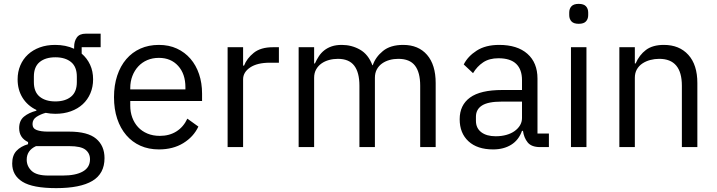

<svg xmlns="http://www.w3.org/2000/svg" viewBox="-20 -760 3703 992"><path d="M520 57Q520 137 457.5 174.5Q395 212 270 212Q149 212 96 179Q43 146 43 85Q43 43 65 19.5Q87 -4 125 -15V-26Q79 -48 79 -98Q79 -137 104 -157.5Q129 -178 168 -188V-192Q122 -214 96.5 -255Q71 -296 71 -350Q71 -389 85 -422Q99 -455 124.5 -478.5Q150 -502 185.5 -515Q221 -528 265 -528Q320 -528 363 -508V-517Q363 -547 377 -566.5Q391 -586 423 -586H500V-516H402V-483Q430 -459 445.5 -425.5Q461 -392 461 -350Q461 -311 447 -278Q433 -245 407.5 -221.5Q382 -198 346 -185Q310 -172 266 -172Q241 -172 216 -177Q190 -170 169 -156.5Q148 -143 148 -119Q148 -96 170 -88Q192 -80 227 -80H337Q433 -80 476.5 -43.5Q520 -7 520 57ZM445 63Q445 32 421.5 13.5Q398 -5 338 -5H166Q118 17 118 65Q118 99 143.5 123Q169 147 230 147H304Q371 147 408 126Q445 105 445 63ZM266 -236Q317 -236 347 -260.5Q377 -285 377 -336V-364Q377 -415 347 -439.5Q317 -464 266 -464Q215 -464 185 -439.5Q155 -415 155 -364V-336Q155 -285 185 -260.5Q215 -236 266 -236Z M801 12Q748 12 705.5 -7Q663 -26 632.5 -61.5Q602 -97 585.5 -146.5Q569 -196 569 -258Q569 -319 585.5 -369Q602 -419 632.5 -454.5Q663 -490 705.5 -509Q748 -528 801 -528Q853 -528 894 -509Q935 -490 964 -456.5Q993 -423 1008.5 -377Q1024 -331 1024 -276V-238H653V-214Q653 -181 663.5 -152.5Q674 -124 693.5 -103Q713 -82 741.5 -70Q770 -58 806 -58Q855 -58 891.5 -81Q928 -104 948 -147L1005 -106Q980 -53 927 -20.5Q874 12 801 12ZM801 -461Q768 -461 741 -449.5Q714 -438 694.5 -417Q675 -396 664 -367.5Q653 -339 653 -305V-298H938V-309Q938 -378 900.5 -419.5Q863 -461 801 -461Z M1156 0V-516H1236V-421H1241Q1255 -458 1291 -487Q1327 -516 1390 -516H1421V-436H1374Q1309 -436 1272.5 -411.5Q1236 -387 1236 -350V0Z M1523 0V-516H1603V-432H1607Q1616 -452 1627.5 -469.5Q1639 -487 1655.5 -500Q1672 -513 1694 -520.5Q1716 -528 1746 -528Q1797 -528 1840 -503.5Q1883 -479 1904 -423H1906Q1920 -465 1958.5 -496.5Q1997 -528 2063 -528Q2142 -528 2186.5 -476.5Q2231 -425 2231 -331V0H2151V-317Q2151 -386 2124 -421Q2097 -456 2038 -456Q2014 -456 1992.5 -450Q1971 -444 1954 -432Q1937 -420 1927 -401.5Q1917 -383 1917 -358V0H1837V-317Q1837 -386 1810 -421Q1783 -456 1726 -456Q1702 -456 1680 -450Q1658 -444 1641 -432Q1624 -420 1613.5 -401.5Q1603 -383 1603 -358V0Z M2771 0Q2726 0 2706.5 -24Q2687 -48 2682 -84H2677Q2660 -36 2621 -12Q2582 12 2528 12Q2446 12 2400.5 -30Q2355 -72 2355 -144Q2355 -217 2408.5 -256Q2462 -295 2575 -295H2677V-346Q2677 -401 2647 -430Q2617 -459 2555 -459Q2508 -459 2476.5 -438Q2445 -417 2424 -382L2376 -427Q2397 -469 2443 -498.5Q2489 -528 2559 -528Q2653 -528 2705 -482Q2757 -436 2757 -354V-70H2816V0ZM2541 -56Q2571 -56 2596 -63Q2621 -70 2639 -83Q2657 -96 2667 -113Q2677 -130 2677 -150V-235H2571Q2502 -235 2470.5 -215Q2439 -195 2439 -157V-136Q2439 -98 2466.5 -77Q2494 -56 2541 -56Z M2970 -637Q2944 -637 2932.5 -649.5Q2921 -662 2921 -682V-695Q2921 -715 2932.5 -727.5Q2944 -740 2970 -740Q2996 -740 3007.5 -727.5Q3019 -715 3019 -695V-682Q3019 -662 3007.5 -649.5Q2996 -637 2970 -637ZM2930 -516H3010V0H2930Z M3180 0V-516H3260V-432H3264Q3283 -476 3317.5 -502Q3352 -528 3410 -528Q3490 -528 3536.5 -476.5Q3583 -425 3583 -331V0H3503V-317Q3503 -456 3386 -456Q3362 -456 3339.5 -450Q3317 -444 3299 -432Q3281 -420 3270.5 -401.5Q3260 -383 3260 -358V0Z"/></svg>

Font: IBM Plex Sans
Style: Regular
Weight: 400
Designer: Mike Abbink, Paul van der Laan, Pieter van Rosmalen
Foundry: Bold Monday
Version: Version 3.005